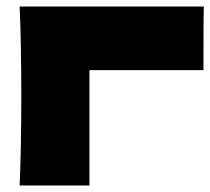

<svg xmlns="http://www.w3.org/2000/svg" viewBox="-20 -566 642 586"><path d="M253 0H40Q45 -115 45 -273Q45 -432 40 -546H602Q601 -511 601 -406V-352H253Z"/></svg>

Font: Dela Gothic One
Style: Regular
Weight: 400
Designer: aratakana
Foundry: aratakana
Version: Version 1.004